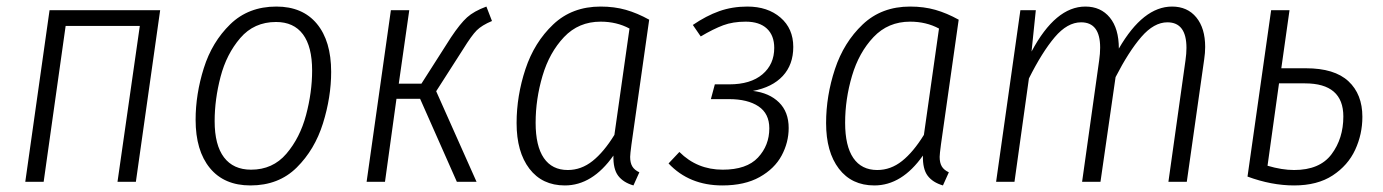

<svg xmlns="http://www.w3.org/2000/svg" viewBox="-20 -554 4213 585"><path d="M338 0 406 -475H180L113 0H57L131 -523H468L394 0Z M576 -189Q576 -267 601 -346.5Q626 -426 681.5 -480Q737 -534 822 -534Q902 -534 945.5 -481.5Q989 -429 989 -335Q989 -258 964 -178Q939 -98 884 -43.5Q829 11 743 11Q663 11 619.5 -42Q576 -95 576 -189ZM931 -339Q931 -412 903 -449.5Q875 -487 821 -487Q754 -487 712 -438Q670 -389 652 -320Q634 -251 634 -185Q634 -112 662.5 -74.5Q691 -37 745 -37Q811 -37 852.5 -85.5Q894 -134 912.5 -203.5Q931 -273 931 -339Z M1479 -490Q1448 -477 1432.5 -461.5Q1417 -446 1391 -404L1309 -276L1432 0H1372L1260 -253H1188L1153 0H1097L1171 -523H1227L1195 -299H1264L1354 -440Q1382 -482 1403 -501Q1424 -520 1462 -534Z M1958 -494 1904 -114Q1900 -84 1900 -76Q1900 -58 1906.5 -47Q1913 -36 1928 -29L1910 11Q1879 2 1863.5 -18.5Q1848 -39 1849 -80Q1785 11 1701 11Q1632 11 1593 -40Q1554 -91 1554 -179Q1554 -262 1581 -343.5Q1608 -425 1665.5 -479.5Q1723 -534 1810 -534Q1852 -534 1887 -524Q1922 -514 1958 -494ZM1612 -180Q1612 -109 1637 -72.5Q1662 -36 1710 -36Q1751 -36 1785.5 -63.5Q1820 -91 1852 -143L1898 -467Q1859 -488 1810 -488Q1743 -488 1698.5 -441Q1654 -394 1633 -323Q1612 -252 1612 -180Z M2397 -411Q2397 -357 2365 -322.5Q2333 -288 2274 -277Q2324 -271 2353.5 -242Q2383 -213 2383 -164Q2383 -120 2361.5 -80Q2340 -40 2294.5 -14.5Q2249 11 2181 11Q2080 11 2017 -56L2050 -91Q2104 -37 2182 -37Q2255 -37 2289.5 -74Q2324 -111 2324 -163Q2324 -208 2291 -230Q2258 -252 2201 -252H2146L2158 -297H2202Q2267 -297 2303 -327.5Q2339 -358 2339 -408Q2339 -446 2316.5 -467Q2294 -488 2252 -488Q2213 -488 2183.5 -477Q2154 -466 2115 -443L2091 -478Q2132 -506 2171.5 -520Q2211 -534 2257 -534Q2319 -534 2358 -500.5Q2397 -467 2397 -411Z M2901 -494 2847 -114Q2843 -84 2843 -76Q2843 -58 2849.5 -47Q2856 -36 2871 -29L2853 11Q2822 2 2806.5 -18.5Q2791 -39 2792 -80Q2728 11 2644 11Q2575 11 2536 -40Q2497 -91 2497 -179Q2497 -262 2524 -343.5Q2551 -425 2608.5 -479.5Q2666 -534 2753 -534Q2795 -534 2830 -524Q2865 -514 2901 -494ZM2555 -180Q2555 -109 2580 -72.5Q2605 -36 2653 -36Q2694 -36 2728.5 -63.5Q2763 -91 2795 -143L2841 -467Q2802 -488 2753 -488Q2686 -488 2641.5 -441Q2597 -394 2576 -323Q2555 -252 2555 -180Z M3652 -411Q3652 -393 3649 -373L3596 0H3540L3592 -370Q3595 -391 3595 -408Q3595 -486 3537 -486Q3496 -486 3457.5 -441.5Q3419 -397 3379 -319L3333 0H3277L3329 -370Q3332 -391 3332 -409Q3332 -486 3274 -486Q3232 -486 3193.5 -440.5Q3155 -395 3115 -315L3071 0H3015L3089 -523H3136L3123 -397Q3196 -534 3287 -534Q3334 -534 3361.5 -500.5Q3389 -467 3389 -406Q3463 -534 3551 -534Q3598 -534 3625 -501Q3652 -468 3652 -411Z M4131 -198Q4131 -145 4109 -97.5Q4087 -50 4040.5 -19.5Q3994 11 3923 11Q3854 11 3781 -16L3853 -523H3909L3884 -346H3959Q4046 -346 4088.5 -306.5Q4131 -267 4131 -198ZM4073 -199Q4073 -300 3956 -300H3877L3842 -49Q3886 -36 3923 -36Q4001 -36 4037 -84Q4073 -132 4073 -199Z"/></svg>

Font: Fira Sans Condensed Light
Style: Italic
Weight: 300
Width: 3
Italic angle: -8°
Designer: Carrois Corporate & Edenspiekermann AG
Foundry: Carrois Corporate GbR & Edenspiekermann AG
Version: Version 4.203